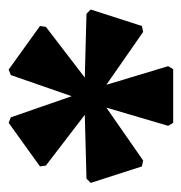

<svg xmlns="http://www.w3.org/2000/svg" viewBox="-8 -808 429 454"><g transform="rotate(90 207.0 -580.5)"><path d="M270 -386 257 -391 207 -535 157 -391 144 -386 41 -460 43 -474 163 -566 12 -570 2 -580 41 -701 55 -704 180 -617 136 -763 143 -775H270L277 -763L234 -617L359 -704L373 -701L412 -580L402 -570L251 -566L371 -474L373 -460Z"/></g></svg>

Font: Platypi SemiBold
Style: Regular
Weight: 600
Designer: David Sargent
Foundry: Bolt Cutter Type
Version: Version 1.200; ttfautohint (v1.8.4.7-5d5b)